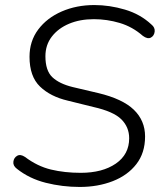

<svg xmlns="http://www.w3.org/2000/svg" viewBox="-20 -733 647 761"><path d="M296 8Q227 8 161.5 -8.5Q96 -25 47 -64Q31 -76 33 -92Q35 -108 48 -115.5Q61 -123 79 -111Q128 -74 182 -61Q236 -48 300 -48Q386 -48 439 -84.5Q492 -121 492 -185Q492 -229 461 -260Q430 -291 350 -309L249 -334Q180 -350 138.5 -390Q97 -430 97 -508Q97 -570 131.5 -616Q166 -662 224.5 -687.5Q283 -713 354 -713Q414 -713 475 -695Q536 -677 580 -636Q595 -624 593 -607.5Q591 -591 578 -584Q565 -577 546 -591Q505 -627 454.5 -642Q404 -657 352 -657Q297 -657 254 -639Q211 -621 185.5 -588Q160 -555 160 -510Q160 -453 187.5 -427Q215 -401 268 -388L370 -364Q466 -341 510.5 -298Q555 -255 555 -192Q555 -127 520.5 -82.5Q486 -38 427 -15Q368 8 296 8Z"/></svg>

Font: Nunito Light
Style: Italic
Weight: 300
Italic angle: -9°
Designer: Vernon Adams
Foundry: Vernon Adams
Version: Version 3.601; ttfautohint (v1.8.2.53-6de2)